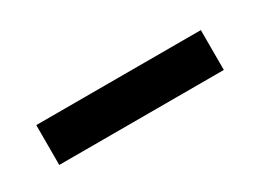

<svg xmlns="http://www.w3.org/2000/svg" viewBox="-19 -839 469 341"><g transform="rotate(-30 215.5 -668.0)"><path d="M380.1 -627H42.6V-708.7H380.1Z"/></g></svg>

Font: Heebo
Style: Regular
Weight: 400
Designer: Oded Ezer
Foundry: Ezer Type House
Version: Version 3.100